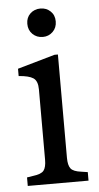

<svg xmlns="http://www.w3.org/2000/svg" viewBox="-52 -753 407 787"><g transform="rotate(-5 151.0 -360.0)"><path d="M30 0V-35L55 -39Q89 -43 99.5 -56.5Q110 -70 110 -101V-390Q110 -425 92 -437Q74 -449 32 -452V-482L186 -526H200V-101Q200 -70 210.5 -56.5Q221 -43 254 -39L280 -35V0ZM145 -603Q120 -603 103 -619.5Q86 -636 86 -662Q86 -688 103 -704Q120 -720 145 -720Q169 -720 186 -704Q203 -688 203 -662Q203 -636 186 -619.5Q169 -603 145 -603Z"/></g></svg>

Font: Hedvig Letters Serif 18pt
Style: Regular
Weight: 400
Designer: Alexander Örn & Tor Weibull
Foundry: Kanon Foundry
Version: Version 1.000